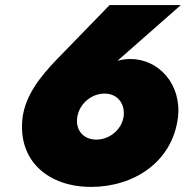

<svg xmlns="http://www.w3.org/2000/svg" viewBox="-20 -715 745 755"><path d="M411 -695 202 -480C140 -415 82 -344 69 -255C47 -80 173 20 338 20C506 20 659 -78 680 -255C694 -384 604 -483 493 -483C474 -483 457 -480 442 -476L691 -695ZM284 -255C292 -307 340 -348 393 -347C444 -346 473 -305 466 -256C458 -204 409 -165 357 -166C306 -167 276 -205 284 -255Z"/></svg>

Font: Jost* Black
Style: Italic
Weight: 900
Italic angle: -10°
Version: Version 3.7